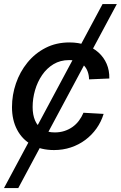

<svg xmlns="http://www.w3.org/2000/svg" viewBox="-29 -748 611 972"><path d="M-8.8 204.1 490.2 -727.5H562.5L63.5 204.1ZM244.6 11.7Q179.2 11.7 131.1 -15.4Q83 -42.5 57.4 -91.6Q31.7 -140.6 31.7 -205.6Q31.7 -267.6 51.8 -325.9Q71.8 -384.3 109.9 -431.2Q147.9 -478 201.7 -505.6Q255.4 -533.2 322.8 -533.2Q368.2 -533.2 405.5 -519.8Q442.9 -506.3 469.7 -482.2Q496.6 -458 511 -424.6Q525.4 -391.1 524.4 -350.6L421.9 -346.2Q421.4 -367.2 415 -385Q408.7 -402.8 396.5 -416Q384.3 -429.2 365.5 -436.5Q346.7 -443.8 320.8 -443.8Q276.4 -443.8 241.9 -423.1Q207.5 -402.3 184.1 -367.9Q160.6 -333.5 148.4 -291.3Q136.2 -249 136.2 -206.1Q136.2 -167 148.4 -138.2Q160.6 -109.4 185.8 -93.5Q210.9 -77.6 248 -77.6Q274.9 -77.6 297.4 -85Q319.8 -92.3 338.4 -105.5Q356.9 -118.7 370.6 -137Q384.3 -155.3 393.6 -177.2L495.6 -171.4Q483.4 -131.3 459.7 -97.9Q436 -64.5 403.1 -39.8Q370.1 -15.1 329.8 -1.7Q289.6 11.7 244.6 11.7Z"/></svg>

Font: Inter 28pt Medium
Style: Italic
Weight: 500
Italic angle: -9.3988°
Designer: Rasmus Andersson
Foundry: rsms
Version: Version 4.001;git-66647c0bb